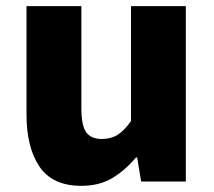

<svg xmlns="http://www.w3.org/2000/svg" viewBox="-20 -589 694 623"><path d="M244 14Q150 14 108 -48.5Q66 -111 66 -217V-569H244V-239Q244 -181 260 -159.5Q276 -138 310 -138Q340 -138 361.5 -151.5Q383 -165 405 -196V-569H583V0H438L425 -78H421Q386 -36 344 -11Q302 14 244 14Z"/></svg>

Font: Noto Sans TC Thin Black
Style: Regular
Weight: 900
Version: Version 2.004-H2;hotconv 1.0.118;makeotfexe 2.5.65603